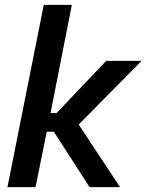

<svg xmlns="http://www.w3.org/2000/svg" viewBox="-20 -772 604 792"><path d="M160.6 -752H276.4L188.5 -305.7H213.4L418 -521H564L304.7 -258.3L475.1 0H349.6L202.1 -228.5H172.9L126.5 0H10.7Z"/></svg>

Font: Reddit Sans Fudge SmBold Italic
Style: Regular
Weight: 600
Italic angle: -11.25°
Designer: Stephen Hutchings
Version: Version 1.013